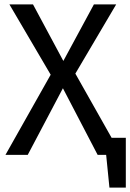

<svg xmlns="http://www.w3.org/2000/svg" viewBox="-20 -709 596 879"><path d="M556 -78V150H481L466 0H427L268 -305L107 0H5L212 -367L23 -689H131L270 -430L410 -689H512L325 -372L491 -78Z"/></svg>

Font: Fira Sans
Style: Regular
Weight: 400
Designer: bBox Type GmbH & Carrois Corporate GbR & Edenspiekermann AG
Foundry: bBox Type GmbH & Carrois Corporate GbR & Edenspiekermann AG
Version: Version 4.301